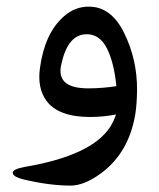

<svg xmlns="http://www.w3.org/2000/svg" viewBox="-20 -354 492 593"><path d="M292 181.2Q240.2 219.2 198.2 219.2Q131.3 219.2 50.8 199.7Q22 192.4 19.5 181.2Q16.6 168.5 58.6 161.1Q264.2 126 320.8 37.1Q332 19 338.4 -0.5Q299.8 7.3 256.8 7.3Q158.7 6.8 122.6 -43.9Q94.7 -83.5 103.5 -144.5Q117.7 -249 174.8 -301.3Q210.4 -334 255.4 -333.5Q323.7 -333 363.3 -252.4Q403.8 -170.4 403.3 -76.2Q402.8 -29.8 397.5 1Q377 118.7 292 181.2ZM241.7 -248Q187.5 -243.7 168.5 -151.4Q154.3 -80.1 255.4 -81.1Q298.3 -81.5 339.4 -87.9Q332.5 -159.2 311 -203.1Q286.6 -252 241.7 -248Z"/></svg>

Font: Gandom WOL
Style: WOL
Weight: 400
Foundry: DejaVu fonts team - Redesigned by Saber Rastikerdar - Based on Samim Font
Version: Version 0.8